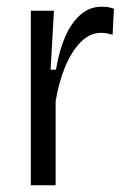

<svg xmlns="http://www.w3.org/2000/svg" viewBox="-20 -553 380 573"><path d="M72 0V-310V-521H141L131 -345H147Q156 -400 174 -442Q192 -484 219.5 -508.5Q247 -533 283 -533Q291 -533 300 -532Q309 -531 320 -527L316 -449Q308 -452 299 -453.5Q290 -455 282 -455Q248 -455 220.5 -427Q193 -399 174 -352.5Q155 -306 146 -250V0Z"/></svg>

Font: Bricolage Grotesque SemiCondensed Light
Style: Regular
Weight: 300
Width: 4
Designer: Mathieu Triay
Foundry: Atelier Triay
Version: Version 1.000;gftools[0.9.30]